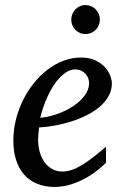

<svg xmlns="http://www.w3.org/2000/svg" viewBox="-20 -718 474 750"><path d="M328.1 -394Q328.1 -403.8 324.2 -413.3Q320.3 -422.9 313.5 -430.2Q306.6 -437.5 296.4 -442.1Q286.1 -446.8 273.9 -446.8Q257.3 -446.8 242.2 -438Q227.1 -429.2 213.1 -414.6Q199.2 -399.9 187.3 -380.9Q175.3 -361.8 165.8 -340.8Q156.2 -319.8 148.9 -298.3Q141.6 -276.9 137.2 -257.8Q168.9 -260.7 202.9 -272.5Q236.8 -284.2 264.6 -302.5Q292.5 -320.8 310.3 -344.2Q328.1 -367.7 328.1 -394ZM417 -393.1Q417 -365.7 404.3 -342.8Q391.6 -319.8 369.9 -301.3Q348.1 -282.7 319.6 -268.3Q291 -253.9 259.5 -243.9Q228 -233.9 195.3 -227.8Q162.6 -221.7 132.8 -220.2Q131.3 -210.4 130.1 -196.8Q128.9 -183.1 128.9 -173.8Q128.9 -146.5 135.5 -123.5Q142.1 -100.6 154.5 -83.7Q167 -66.9 184.6 -57.4Q202.1 -47.9 224.1 -47.9Q257.8 -47.9 298.3 -72.3Q338.9 -96.7 394 -145V-82Q379.9 -68.4 359.4 -52Q338.9 -35.6 312.7 -21.2Q286.6 -6.8 255.9 2.7Q225.1 12.2 190.9 12.2Q175.8 12.2 158 9.3Q140.1 6.3 122.6 -1.2Q105 -8.8 88.6 -22Q72.3 -35.2 59.8 -55.4Q47.4 -75.7 39.8 -103.8Q32.2 -131.8 32.2 -169.9Q32.2 -209.5 41.7 -248.8Q51.3 -288.1 68.6 -324Q85.9 -359.9 110.4 -390.9Q134.8 -421.9 164.1 -444.6Q193.4 -467.3 226.8 -480.2Q260.3 -493.2 295.9 -493.2Q330.6 -493.2 353.8 -481.7Q377 -470.2 391.1 -454.1Q405.3 -438 411.1 -420.9Q417 -403.8 417 -393.1ZM370.1 -641.1Q370.1 -629.4 365.7 -619.1Q361.3 -608.9 353.8 -601.3Q346.2 -593.8 335.9 -589.4Q325.7 -585 314 -585Q302.2 -585 292.2 -589.4Q282.2 -593.8 274.7 -601.3Q267.1 -608.9 262.7 -619.1Q258.3 -629.4 258.3 -641.1Q258.3 -652.8 262.5 -663.1Q266.6 -673.3 274.2 -681.2Q281.7 -689 292 -693.6Q302.2 -698.2 314 -698.2Q325.7 -698.2 335.9 -693.8Q346.2 -689.5 353.8 -681.6Q361.3 -673.8 365.7 -663.3Q370.1 -652.8 370.1 -641.1Z"/></svg>

Font: Charis SIL APac
Style: Italic
Weight: 400
Italic angle: -11°
Foundry: SIL International
Version: Version 5.000